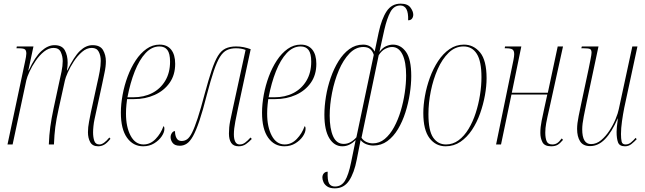

<svg xmlns="http://www.w3.org/2000/svg" viewBox="-20 -790 3528 1050"><path d="M517 10Q486 10 473.5 -12.5Q461 -35 461 -67Q461 -94 467 -124.5Q473 -155 477 -176L511 -332Q519 -366 525 -398.5Q531 -431 531 -457Q531 -486 520 -507Q509 -528 482 -528Q454 -528 429 -506.5Q404 -485 384 -454.5Q364 -424 351 -394.5Q338 -365 335 -350L301 -196Q288 -138 282.5 -95.5Q277 -53 275 0H247Q249 -52 255 -96Q261 -140 273 -197L302 -332Q310 -367 316.5 -398.5Q323 -430 323 -456Q323 -482 312.5 -505Q302 -528 273 -528Q246 -528 221 -508Q196 -488 175.5 -458Q155 -428 141.5 -398.5Q128 -369 124 -351L49 0H21L117 -453Q120 -467 122 -478.5Q124 -490 124 -497Q124 -515 115.5 -520.5Q107 -526 81 -526H70L72 -536H163L135 -405H137Q172 -480 207 -511.5Q242 -543 278 -543Q319 -543 334.5 -515Q350 -487 350 -447Q350 -437 349 -426.5Q348 -416 346 -405H348Q385 -481 417.5 -512Q450 -543 486 -543Q528 -543 543.5 -516Q559 -489 559 -455Q559 -426 551.5 -392Q544 -358 539 -332L497 -138Q493 -120 491 -100Q489 -80 489 -66Q489 -40 495.5 -20Q502 0 524 0Q547 0 578 -38L584 -31Q565 -7 549.5 1.5Q534 10 517 10Z M763 10Q708 10 674.5 -37Q641 -84 641 -174Q641 -220 650.5 -271.5Q660 -323 678 -371.5Q696 -420 722 -459.5Q748 -499 781 -522.5Q814 -546 853 -546Q894 -546 916 -518.5Q938 -491 938 -441Q938 -380 907.5 -337Q877 -294 826 -271Q775 -248 713 -248H675Q674 -242 671.5 -218Q669 -194 669 -169Q669 -95 694.5 -47.5Q720 0 765 0Q802 0 831 -30Q860 -60 874 -100Q876 -99 877.5 -96Q879 -93 879 -85Q879 -66 864 -44Q849 -22 823 -6Q797 10 763 10ZM709 -258Q767 -258 812 -281Q857 -304 883.5 -348Q910 -392 910 -453Q910 -497 895.5 -516.5Q881 -536 852 -536Q810 -536 776 -499.5Q742 -463 717 -400Q692 -337 677 -258Z M1285 10Q1257 10 1244.5 -8.5Q1232 -27 1232 -60Q1232 -94 1238.5 -127Q1245 -160 1254 -200L1323 -517Q1310 -522 1297 -524Q1284 -526 1270 -526Q1242 -526 1221 -516Q1200 -506 1183 -479Q1166 -452 1149 -401.5Q1132 -351 1111 -271Q1089 -184 1070.5 -129.5Q1052 -75 1035.5 -45.5Q1019 -16 1001.5 -4.5Q984 7 964 7Q936 7 924.5 -8Q913 -23 913 -40Q913 -52 920 -62.5Q927 -73 937 -73Q937 -50 945.5 -34.5Q954 -19 973 -19Q990 -19 1003.5 -28.5Q1017 -38 1030.5 -65Q1044 -92 1061 -143.5Q1078 -195 1100 -279Q1121 -356 1137.5 -405.5Q1154 -455 1171.5 -484Q1189 -513 1213 -524.5Q1237 -536 1271 -536Q1293 -536 1312.5 -532Q1332 -528 1351 -521L1282 -200Q1275 -167 1267 -126Q1259 -85 1259 -55Q1259 -30 1266.5 -15Q1274 0 1291 0Q1307 0 1321 -10.5Q1335 -21 1350 -38L1357 -30Q1342 -14 1325 -2Q1308 10 1285 10Z M1535 10Q1480 10 1446.5 -37Q1413 -84 1413 -174Q1413 -220 1422.5 -271.5Q1432 -323 1450 -371.5Q1468 -420 1494 -459.5Q1520 -499 1553 -522.5Q1586 -546 1625 -546Q1666 -546 1688 -518.5Q1710 -491 1710 -441Q1710 -380 1679.5 -337Q1649 -294 1598 -271Q1547 -248 1485 -248H1447Q1446 -242 1443.5 -218Q1441 -194 1441 -169Q1441 -95 1466.5 -47.5Q1492 0 1537 0Q1574 0 1603 -30Q1632 -60 1646 -100Q1648 -99 1649.5 -96Q1651 -93 1651 -85Q1651 -66 1636 -44Q1621 -22 1595 -6Q1569 10 1535 10ZM1481 -258Q1539 -258 1584 -281Q1629 -304 1655.5 -348Q1682 -392 1682 -453Q1682 -497 1667.5 -516.5Q1653 -536 1624 -536Q1582 -536 1548 -499.5Q1514 -463 1489 -400Q1464 -337 1449 -258Z M1811 240Q1785 240 1770 230Q1755 220 1749 206Q1743 192 1743 181Q1743 167 1751 158Q1759 149 1772 149Q1770 196 1779.5 213Q1789 230 1812 230Q1847 230 1866.5 198.5Q1886 167 1900 98L1925 -24Q1909 -8 1891 1Q1873 10 1852 10Q1808 10 1781 -34Q1754 -78 1754 -163Q1754 -209 1762.5 -261.5Q1771 -314 1788.5 -364.5Q1806 -415 1831.5 -456Q1857 -497 1890.5 -521.5Q1924 -546 1966 -546Q2009 -546 2029 -508L2051 -613Q2067 -687 2094.5 -728.5Q2122 -770 2171 -770Q2209 -770 2224.5 -749Q2240 -728 2240 -710Q2240 -697 2233 -688Q2226 -679 2212 -679Q2215 -760 2169 -760Q2134 -760 2115 -724.5Q2096 -689 2082 -628L2055 -506Q2072 -529 2091.5 -537.5Q2111 -546 2129 -546Q2172 -546 2200.5 -506Q2229 -466 2229 -374Q2229 -329 2221 -277Q2213 -225 2197 -175Q2181 -125 2156.5 -84Q2132 -43 2098.5 -18.5Q2065 6 2022 6Q2003 6 1984 -1Q1965 -8 1952 -24L1931 83Q1917 156 1889 198Q1861 240 1811 240ZM1860 -3Q1880 -3 1897.5 -13Q1915 -23 1929 -39L2024 -490Q2018 -510 2004.5 -521.5Q1991 -533 1967 -533Q1925 -533 1891 -497.5Q1857 -462 1833 -405.5Q1809 -349 1796 -283Q1783 -217 1783 -157Q1783 -87 1801.5 -45Q1820 -3 1860 -3ZM2019 -6Q2055 -6 2084 -30Q2113 -54 2135 -94.5Q2157 -135 2171.5 -183.5Q2186 -232 2193.5 -282.5Q2201 -333 2201 -377Q2201 -451 2181 -492Q2161 -533 2124 -533Q2107 -533 2087 -523Q2067 -513 2051 -488L1957 -37Q1966 -22 1983 -14Q2000 -6 2019 -6Z M2417 10Q2363 10 2329 -34.5Q2295 -79 2295 -172Q2295 -215 2304 -265.5Q2313 -316 2331 -365.5Q2349 -415 2376 -456Q2403 -497 2438.5 -521.5Q2474 -546 2517 -546Q2570 -546 2605.5 -503Q2641 -460 2641 -362Q2641 -319 2632 -269Q2623 -219 2605.5 -169.5Q2588 -120 2561 -79.5Q2534 -39 2498 -14.5Q2462 10 2417 10ZM2419 0Q2457 0 2488 -23Q2519 -46 2542.5 -85Q2566 -124 2581.5 -172Q2597 -220 2605 -271Q2613 -322 2613 -368Q2613 -455 2587.5 -495.5Q2562 -536 2515 -536Q2469 -536 2433.5 -501.5Q2398 -467 2373.5 -411.5Q2349 -356 2336 -291.5Q2323 -227 2323 -166Q2323 -75 2349 -37.5Q2375 0 2419 0Z M2994 10Q2958 10 2946.5 -12.5Q2935 -35 2935 -63Q2935 -95 2942 -129Q2949 -163 2957 -200L2973 -273H2777L2720 0H2693L2788 -462Q2790 -472 2791 -480Q2792 -488 2792 -494Q2792 -513 2782.5 -519.5Q2773 -526 2747 -526H2740L2742 -536H2831L2779 -283H2976L3030 -536H3059L2985 -200Q2972 -144 2967 -116.5Q2962 -89 2962 -65Q2962 -35 2969.5 -17.5Q2977 0 3001 0Q3015 0 3026.5 -7Q3038 -14 3052 -33L3059 -25Q3043 -6 3029.5 2Q3016 10 2994 10Z M3398 10Q3368 10 3360 -11Q3352 -32 3352 -69Q3352 -81 3353.5 -96Q3355 -111 3359 -142H3358Q3326 -68 3289 -29.5Q3252 9 3207 9Q3169 9 3152.5 -17Q3136 -43 3136 -85Q3136 -114 3144.5 -155.5Q3153 -197 3160 -230L3199 -413Q3204 -439 3209.5 -465.5Q3215 -492 3215 -502Q3215 -518 3206.5 -522Q3198 -526 3172 -526H3159L3162 -536H3253L3188 -230Q3181 -196 3172.5 -153.5Q3164 -111 3164 -83Q3164 -2 3212 -2Q3242 -2 3267.5 -23.5Q3293 -45 3313.5 -76.5Q3334 -108 3347 -140Q3360 -172 3364 -193L3438 -536H3466L3394 -201Q3387 -166 3381.5 -127Q3376 -88 3376 -57Q3376 -32 3379.5 -16Q3383 0 3401 0Q3417 0 3430 -10.5Q3443 -21 3456 -36L3462 -29Q3449 -15 3433.5 -2.5Q3418 10 3398 10Z"/></svg>

Font: Noto Serif Display ExtraCondensed Thin
Style: Italic
Weight: 100
Width: 2
Italic angle: -12°
Designer: Monotype Design Team
Foundry: Monotype Imaging Inc.
Version: Version 2.009